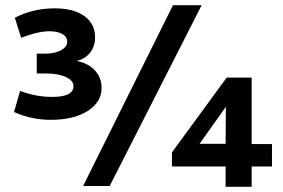

<svg xmlns="http://www.w3.org/2000/svg" viewBox="-20 -714 1088 737"><path d="M299 0 644 -694H754L401 0ZM175 -254Q101 -254 34 -284L57 -365Q118 -342 181 -342Q262 -342 262 -383Q262 -405 232.5 -418.5Q203 -432 155 -432H121V-508H152Q190 -508 214 -521Q238 -534 238 -554Q238 -573 219.5 -583.5Q201 -594 170 -594Q126 -594 61 -569L37 -646Q107 -682 190 -682Q262 -682 303.5 -652.5Q345 -623 345 -571Q345 -536 326 -512Q307 -488 274 -480Q318 -472 344 -444Q370 -416 370 -377Q370 -322 316.5 -288Q263 -254 175 -254ZM846 3V-75H640V-129L850 -416H946V-161H1024V-75H946V3ZM746 -162H846L847 -304Z"/></svg>

Font: Cantarell
Style: Bold
Weight: 700
Designer: Dave Crossland, Nikolaus Waxweiler, Florian Fecher, Jacques Le Bailly, Eben Sorkin, Alexei Vanyashin, Alexios Zavras, Em
Version: Version 0.303